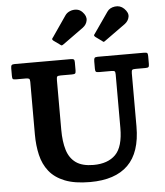

<svg xmlns="http://www.w3.org/2000/svg" viewBox="-67 -1110 1021 1187"><g transform="rotate(-5 444.0 -517.0)"><path d="M332 -845.5 293 -873.5Q286 -879.5 286.8 -883.8Q287.5 -888 293.5 -894.5L381.5 -1022.5Q392 -1038 411.2 -1046Q430.5 -1054 451.5 -1051.8Q472.5 -1049.5 488 -1033.5Q513.5 -1007.5 509.2 -981Q505 -954.5 481.5 -937L356 -846.5Q347.5 -840.5 343.5 -839.5Q339.5 -838.5 332 -845.5ZM594 -844.5 554.5 -873Q547.5 -879 546.8 -882.8Q546 -886.5 552 -893L642 -1022.5Q657.5 -1045.5 690.2 -1050Q723 -1054.5 747 -1031.5Q774 -1005 769.2 -979.5Q764.5 -954 742 -937L610.5 -842.5Q604.5 -838 601.8 -838.8Q599 -839.5 594 -844.5ZM635 -655H556.5Q542.5 -655 538.2 -659.5Q534 -664 534 -677.5V-722Q534 -738.5 537.8 -744.2Q541.5 -750 558 -750H846Q860 -750 864.5 -746Q869 -742 869 -727V-678Q869 -662.5 864.2 -658.8Q859.5 -655 844 -655H785.5Q768.5 -655 763.8 -651Q759 -647 759 -630V-300Q759 -139 679.5 -60.8Q600 17.5 444 17.5Q349 17.5 287.5 -7Q226 -31.5 191.2 -75.2Q156.5 -119 142.8 -177.8Q129 -236.5 129 -305V-632Q129 -648 123.2 -651.5Q117.5 -655 103 -655H42.5Q27 -655 23 -659Q19 -663 19 -678.5V-725.5Q19 -740.5 23.8 -745.2Q28.5 -750 43 -750H392Q404.5 -750 409.2 -746.2Q414 -742.5 414 -729V-678.5Q414 -663.5 409.5 -659.2Q405 -655 389.5 -655H320.5Q302 -655 298 -650.2Q294 -645.5 294 -627.5V-320Q294 -246.5 310 -194.2Q326 -142 365.2 -114Q404.5 -86 474 -86Q563 -86 611 -134.2Q659 -182.5 659 -300V-631Q659 -647 654.5 -651Q650 -655 635 -655Z"/></g></svg>

Font: Besley*
Style: Bold
Weight: 700
Designer: Owen Earl
Foundry: indestructible type*
Version: Version 2.000; ttfautohint (v1.8.3)